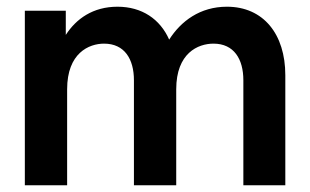

<svg xmlns="http://www.w3.org/2000/svg" viewBox="-20 -552 924 572"><path d="M705 -313V0H830V-328C830 -450 765 -532 656 -532C576 -532 519 -489 484 -434C457 -495 403 -532 330 -532C257 -532 207 -496 176 -448V-520H54V0H180V-286C180 -394 245 -422 290 -422C351 -422 379 -376 379 -313V0H505V-286C505 -394 570 -422 616 -422C677 -422 705 -376 705 -313Z"/></svg>

Font: Aspekta 600
Style: Regular
Weight: 600
Designer: Ivo Dolenc
Version: Version 2.100